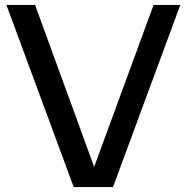

<svg xmlns="http://www.w3.org/2000/svg" viewBox="-20 -760 758 780"><path d="M604 -740H712.5L439 0H279.5L6 -740H122.5L362.5 -82Z"/></svg>

Font: Encode Sans Semi Expanded Medium
Style: Regular
Weight: 500
Width: 6
Designer: Multiple Designers
Foundry: Impallari Type
Version: Version 2.000